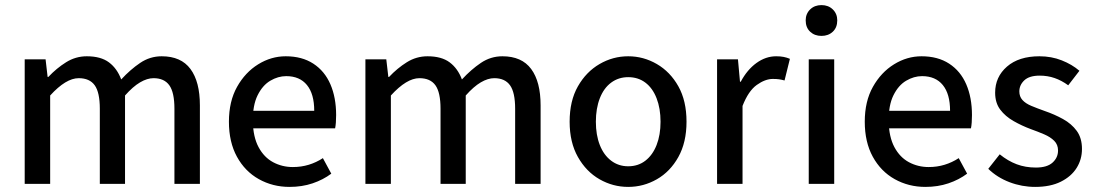

<svg xmlns="http://www.w3.org/2000/svg" viewBox="-20 -722 4300 754"><path d="M77 0V-489H159L167 -420H170Q202 -454 239.5 -477.5Q277 -501 321 -501Q376 -501 408 -477Q440 -453 456 -410Q492 -449 530.5 -475Q569 -501 615 -501Q691 -501 728 -451Q765 -401 765 -308V0H665V-295Q665 -359 645 -387Q625 -415 583 -415Q558 -415 530 -398.5Q502 -382 471 -347V0H372V-295Q372 -359 352 -387Q332 -415 289 -415Q239 -415 177 -347V0Z M1117 12Q1051 12 996.5 -18.5Q942 -49 910.5 -106.5Q879 -164 879 -244Q879 -324 911 -381Q943 -438 994 -469.5Q1045 -501 1102 -501Q1166 -501 1210.5 -472Q1255 -443 1277.5 -391Q1300 -339 1300 -270Q1300 -255 1299 -241Q1298 -227 1296 -218H954L953 -287H1214Q1214 -353 1185.5 -388Q1157 -423 1104 -423Q1072 -423 1041.5 -405Q1011 -387 991.5 -347.5Q972 -308 973 -245Q974 -184 995.5 -144Q1017 -104 1052.5 -85Q1088 -66 1130 -66Q1163 -66 1192.5 -75Q1222 -84 1248 -101L1281 -40Q1249 -16 1207.5 -2Q1166 12 1117 12Z M1415 0V-489H1497L1505 -420H1508Q1540 -454 1577.5 -477.5Q1615 -501 1659 -501Q1714 -501 1746 -477Q1778 -453 1794 -410Q1830 -449 1868.5 -475Q1907 -501 1953 -501Q2029 -501 2066 -451Q2103 -401 2103 -308V0H2003V-295Q2003 -359 1983 -387Q1963 -415 1921 -415Q1896 -415 1868 -398.5Q1840 -382 1809 -347V0H1710V-295Q1710 -359 1690 -387Q1670 -415 1627 -415Q1577 -415 1515 -347V0Z M2447 12Q2387 12 2334.5 -18Q2282 -48 2249.5 -105.5Q2217 -163 2217 -244Q2217 -326 2249.5 -383Q2282 -440 2334.5 -470.5Q2387 -501 2447 -501Q2507 -501 2559.5 -470.5Q2612 -440 2644 -383Q2676 -326 2676 -244Q2676 -163 2644 -105.5Q2612 -48 2559.5 -18Q2507 12 2447 12ZM2447 -69Q2486 -69 2514.5 -91Q2543 -113 2558.5 -152.5Q2574 -192 2574 -244Q2574 -296 2558.5 -336Q2543 -376 2514.5 -397.5Q2486 -419 2447 -419Q2409 -419 2380 -397.5Q2351 -376 2335.5 -336Q2320 -296 2320 -244Q2320 -192 2335.5 -152.5Q2351 -113 2380 -91Q2409 -69 2447 -69Z M2796 0V-489H2878L2886 -401H2889Q2914 -448 2950.5 -474.5Q2987 -501 3028 -501Q3045 -501 3057.5 -498.5Q3070 -496 3082 -491L3061 -406Q3050 -409 3040 -410.5Q3030 -412 3015 -412Q2985 -412 2952 -388.5Q2919 -365 2896 -306V0Z M3156 0V-489H3256V0ZM3206 -581Q3179 -581 3161.5 -597.5Q3144 -614 3144 -642Q3144 -668 3161.5 -685Q3179 -702 3206 -702Q3233 -702 3250.5 -685Q3268 -668 3268 -642Q3268 -614 3250.5 -597.5Q3233 -581 3206 -581Z M3614 12Q3548 12 3493.5 -18.5Q3439 -49 3407.5 -106.5Q3376 -164 3376 -244Q3376 -324 3408 -381Q3440 -438 3491 -469.5Q3542 -501 3599 -501Q3663 -501 3707.5 -472Q3752 -443 3774.5 -391Q3797 -339 3797 -270Q3797 -255 3796 -241Q3795 -227 3793 -218H3451L3450 -287H3711Q3711 -353 3682.5 -388Q3654 -423 3601 -423Q3569 -423 3538.5 -405Q3508 -387 3488.5 -347.5Q3469 -308 3470 -245Q3471 -184 3492.5 -144Q3514 -104 3549.5 -85Q3585 -66 3627 -66Q3660 -66 3689.5 -75Q3719 -84 3745 -101L3778 -40Q3746 -16 3704.5 -2Q3663 12 3614 12Z M4045 12Q3993 12 3944.5 -6.5Q3896 -25 3861 -59L3906 -116Q3938 -90 3972.5 -77Q4007 -64 4048 -64Q4092 -64 4113.5 -83.5Q4135 -103 4135 -131Q4135 -154 4120 -169Q4105 -184 4080.5 -194.5Q4056 -205 4028 -215Q3993 -228 3960.5 -246.5Q3928 -265 3908 -291.5Q3888 -318 3888 -358Q3888 -420 3934.5 -460.5Q3981 -501 4062 -501Q4109 -501 4149.5 -485Q4190 -469 4219 -444L4175 -387Q4149 -406 4121.5 -415.5Q4094 -425 4063 -425Q4022 -425 4002.5 -406.5Q3983 -388 3983 -363Q3983 -343 3995 -329.5Q4007 -316 4029.5 -306.5Q4052 -297 4083 -286Q4121 -273 4154.5 -254.5Q4188 -236 4208.5 -208Q4229 -180 4229 -137Q4229 -96 4208 -62.5Q4187 -29 4146 -8.5Q4105 12 4045 12Z"/></svg>

Font: Mada Medium
Style: Regular
Weight: 500
Designer: Khaled Hosny
Version: Version 1.5